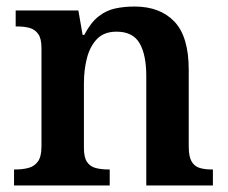

<svg xmlns="http://www.w3.org/2000/svg" viewBox="-20 -568 699 588"><path d="M23 0V-49H27Q50 -49 68 -54Q86 -59 96.5 -74Q107 -89 107 -119V-421Q107 -450 97 -464Q87 -478 70.5 -482.5Q54 -487 32 -487H28V-536H220L233 -461H238Q258 -499 281.5 -517.5Q305 -536 332.5 -542Q360 -548 392 -548Q470 -548 514 -502Q558 -456 558 -354V-120Q558 -89 566.5 -74Q575 -59 590.5 -54Q606 -49 628 -49H632V0H428V-335Q428 -400 407.5 -435.5Q387 -471 337 -471Q299 -471 277.5 -449Q256 -427 246.5 -391Q237 -355 237 -313V-115Q237 -86 246.5 -72Q256 -58 273 -53.5Q290 -49 312 -49H316V0Z"/></svg>

Font: Noto Serif Armenian SemiBold
Style: Regular
Weight: 600
Version: Version 2.007